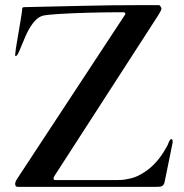

<svg xmlns="http://www.w3.org/2000/svg" viewBox="-20 -728 717 748"><path d="M195.3 -47.4Q192.9 -43 190.7 -39.8Q188.5 -36.6 188.5 -32.2Q188.5 -26.4 196.3 -26.4H430.2Q439.9 -26.4 451.4 -26.9Q462.9 -27.3 475.6 -30.3Q486.8 -32.2 496.1 -34.9Q505.4 -37.6 513.7 -41.3Q522 -44.9 530.3 -49.8Q538.6 -54.7 548.3 -61Q564 -71.8 577.1 -85Q590.3 -98.1 600.8 -111.8Q611.3 -125.5 619.1 -138.4Q627 -151.4 632.8 -162.1Q634.3 -165 635.7 -169.2Q637.2 -173.3 638.9 -177Q640.6 -180.7 642.8 -183.3Q645 -186 647.9 -186Q651.4 -186 652.1 -181.6Q652.8 -177.2 652.8 -173.8L622.6 -25.4Q621.1 -16.1 618.7 -11Q616.2 -5.9 611.8 -3.4Q607.4 -1 601.1 -0.5Q594.7 0 585.4 0H50.8Q43 0 41 -3.4Q39.1 -6.8 39.1 -13.7Q39.1 -15.6 41 -20.8Q43 -25.9 48.3 -33.7L465.3 -668Q466.3 -669.4 467.3 -670.7Q468.3 -671.9 468.3 -674.3Q468.3 -676.8 466.3 -678.5Q464.4 -680.2 461.4 -680.2H427.7Q408.2 -680.2 381.3 -679.7Q354.5 -679.2 325.4 -678.5Q296.4 -677.7 266.8 -676.5Q237.3 -675.3 212.6 -673.8Q188 -672.4 169.9 -670.4Q151.9 -668.5 145.5 -666.5Q130.9 -661.6 119.4 -650.1Q107.9 -638.7 98.4 -623.5Q88.9 -608.4 81.3 -591.3Q73.7 -574.2 67.4 -558.6Q61 -543 55.9 -530.8Q50.8 -518.6 46.4 -512.7Q43 -509.3 40.5 -509.3Q39.1 -509.3 39.1 -514.6Q39.6 -523.4 41.7 -537.8Q43.9 -552.2 46.9 -569.6Q49.8 -586.9 53 -605.7Q56.2 -624.5 59.1 -641.8Q62 -659.2 64.2 -673.6Q66.4 -688 66.9 -696.3Q66.9 -698.7 70.6 -699.5Q74.2 -700.2 75.2 -700.2Q189.9 -702.6 302.7 -705.3Q415.5 -708 528.8 -708H599.6Q602.1 -708 605.5 -702.6Q608.9 -697.3 608.9 -695.3Q608.9 -689.9 605 -683.3Q601.1 -676.8 596.7 -668.9Z"/></svg>

Font: IM FELL French Canon SC
Style: Regular
Weight: 400
Designer: Igino Marini
Foundry: Igino Marini
Version: 3.00